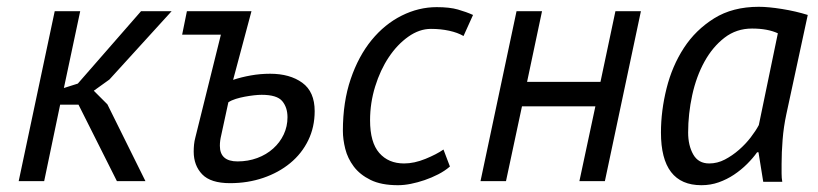

<svg xmlns="http://www.w3.org/2000/svg" viewBox="-20 -533 2407 565"><path d="M211 -225H157L110 0H35L141 -500H216L168 -274L209 -287L395 -500H485L302 -299L256 -266L296 -226L408 0H324Z M631 -135Q627 -119 627 -104Q627 -58 679 -58Q710 -58 737 -68Q764 -78 784 -96Q804 -114 815 -137.5Q826 -161 826 -188Q826 -217 810.5 -235.5Q795 -254 750 -254Q740 -254 727 -252.5Q714 -251 700.5 -248.5Q687 -246 674 -242Q661 -238 652 -232ZM666 -298Q690 -306 718 -311Q746 -316 775 -316Q833 -316 869.5 -289.5Q906 -263 906 -206Q906 -159 887 -120Q868 -81 834 -53Q800 -25 754.5 -9.5Q709 6 657 6Q600 6 575 -20Q550 -46 550 -87Q550 -97 551 -107.5Q552 -118 555 -129L630 -431H516L530 -500H720Z M1304 -43Q1289 -30 1269.5 -20Q1250 -10 1229.5 -3Q1209 4 1189 8Q1169 12 1151 12Q1102 12 1070.5 -3.5Q1039 -19 1021 -43Q1003 -67 996 -95Q989 -123 989 -148Q989 -233 1012 -300.5Q1035 -368 1073.5 -415Q1112 -462 1162 -487Q1212 -512 1265 -512Q1303 -512 1327.5 -505Q1352 -498 1372 -489L1344 -427Q1327 -437 1302 -442.5Q1277 -448 1248 -448Q1214 -448 1181.5 -425Q1149 -402 1124 -364.5Q1099 -327 1084 -278.5Q1069 -230 1069 -179Q1069 -114 1096 -83Q1123 -52 1169 -52Q1199 -52 1232 -65.5Q1265 -79 1285 -93Z M1732 -220H1516L1469 0H1394L1500 -500H1575L1531 -292H1747L1791 -500H1866L1760 0H1685Z M2294 -197Q2286 -160 2283 -122Q2280 -84 2280 -51Q2280 -36 2280 -22.5Q2280 -9 2282 2H2226L2212 -85H2208Q2196 -68 2178.5 -50.5Q2161 -33 2140 -19Q2119 -5 2095 3.5Q2071 12 2044 12Q1925 12 1925 -143Q1925 -207 1941.5 -273Q1958 -339 1992.5 -392Q2027 -445 2081.5 -479Q2136 -513 2213 -513Q2241 -513 2281.5 -506.5Q2322 -500 2357 -489ZM2067 -52Q2091 -52 2113 -63.5Q2135 -75 2154.5 -92Q2174 -109 2189 -128.5Q2204 -148 2213 -165L2269 -435Q2239 -449 2193 -449Q2147 -449 2112 -422Q2077 -395 2053 -351.5Q2029 -308 2017 -253Q2005 -198 2005 -143Q2005 -105 2020 -78.5Q2035 -52 2067 -52Z"/></svg>

Font: PT Sans
Style: Italic
Weight: 400
Italic angle: -12°
Designer: A.Korolkova, O.Umpeleva, V.Yefimov
Foundry: ParaType Ltd
Version: Version 2.003W OFL